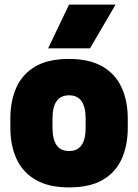

<svg xmlns="http://www.w3.org/2000/svg" viewBox="-20 -800 600 834"><path d="M280 14Q192 14 135.5 -18.5Q79 -51 52 -109.5Q25 -168 25 -245V-285Q25 -361 51 -419.5Q77 -478 133 -511Q189 -544 280 -544Q368 -544 424.5 -511.5Q481 -479 508 -420.5Q535 -362 535 -285V-245Q535 -169 509 -110.5Q483 -52 427 -19Q371 14 280 14ZM371 -590H189L280 -780H482ZM280 -144Q352 -144 352 -245V-285Q352 -386 280 -386Q208 -386 208 -285V-245Q208 -144 280 -144Z"/></svg>

Font: Tanohe Sans ExtraBold
Style: Regular
Weight: 800
Designer: Village Type and Design LLC & Cristiano Sobral
Foundry: Cooper Hewitt Smithsonian Design Museum
Version: Version 1.00;September 29, 2021;FontCreator 13.0.0.2655 64-b